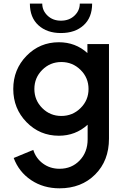

<svg xmlns="http://www.w3.org/2000/svg" viewBox="-20 -745 710 1068"><path d="M318.8 -561.2Q241.2 -561.2 193.8 -604.4Q146.2 -647.5 146.2 -725H215Q215 -686.2 244.4 -658.1Q273.8 -630 318.8 -630Q365 -630 394.4 -658.1Q423.8 -686.2 423.8 -725H492.5Q492.5 -647.5 445 -604.4Q397.5 -561.2 318.8 -561.2ZM466.2 -500H586.2V26.2Q586.2 148.8 509.4 225.6Q432.5 302.5 311.2 302.5Q221.2 302.5 153.1 256.9Q85 211.2 56.2 133.8L165 88.8Q180 136.2 219.4 165Q258.8 193.8 311.2 193.8Q378.8 193.8 423.1 147.5Q467.5 101.2 467.5 30V-51.2Q400 10 307.5 10Q201.2 10 127.5 -65.6Q53.8 -141.2 53.8 -250Q53.8 -358.8 127.5 -434.4Q201.2 -510 307.5 -510Q400 -510 466.2 -450ZM215 -143.8Q258.8 -100 321.2 -100Q383.8 -100 428.1 -143.8Q472.5 -187.5 472.5 -250Q472.5 -312.5 428.1 -356.2Q383.8 -400 321.2 -400Q258.8 -400 215 -356.2Q171.2 -312.5 171.2 -250Q171.2 -187.5 215 -143.8Z"/></svg>

Font: Now Alt Medium
Style: Regular
Weight: 500
Designer: Alfredo Marco Pradil
Foundry: Alfredo Marco Pradil
Version: Version 1.002;PS 001.002;hotconv 1.0.88;makeotf.lib2.5.64775